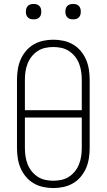

<svg xmlns="http://www.w3.org/2000/svg" viewBox="-20 -944 540 972"><path d="M250 8Q224 8 198.5 2.5Q173 -3 150.5 -16Q128 -29 111 -49.5Q94 -70 84 -93.5Q74 -117 70 -143Q66 -169 66 -195V-540Q66 -566 70 -592Q74 -618 84 -641.5Q94 -665 111 -685.5Q128 -706 150.5 -719Q173 -732 198.5 -737.5Q224 -743 250 -743Q276 -743 301.5 -737.5Q327 -732 349.5 -719Q372 -706 389 -685.5Q406 -665 416 -641.5Q426 -618 430 -592Q434 -566 434 -540V-195Q434 -169 430 -143Q426 -117 416 -93.5Q406 -70 389 -49.5Q372 -29 349.5 -16Q327 -3 301.5 2.5Q276 8 250 8ZM394 -386V-540Q394 -561 391 -581.5Q388 -602 380.5 -621.5Q373 -641 360 -657.5Q347 -674 329.5 -685.5Q312 -697 291.5 -701.5Q271 -706 250 -706Q229 -706 208.5 -701.5Q188 -697 170.5 -685.5Q153 -674 140 -657.5Q127 -641 119.5 -621.5Q112 -602 109 -581.5Q106 -561 106 -540V-386ZM250 -29Q271 -29 291.5 -33.5Q312 -38 329.5 -49.5Q347 -61 360 -77.5Q373 -94 380.5 -113.5Q388 -133 391 -153.5Q394 -174 394 -195V-349H106V-195Q106 -174 109 -153.5Q112 -133 119.5 -113.5Q127 -94 140 -77.5Q153 -61 170.5 -49.5Q188 -38 208.5 -33.5Q229 -29 250 -29ZM350 -846Q342 -846 334.5 -848Q327 -850 321 -856Q315 -862 313 -869.5Q311 -877 311 -885Q311 -893 313 -900.5Q315 -908 321 -914Q327 -920 334.5 -922Q342 -924 350 -924Q358 -924 365.5 -922Q373 -920 379 -914Q385 -908 387 -900.5Q389 -893 389 -885Q389 -877 387 -869.5Q385 -862 379 -856Q373 -850 365.5 -848Q358 -846 350 -846ZM150 -846Q142 -846 134.5 -848Q127 -850 121 -856Q115 -862 113 -869.5Q111 -877 111 -885Q111 -893 113 -900.5Q115 -908 121 -914Q127 -920 134.5 -922Q142 -924 150 -924Q158 -924 165.5 -922Q173 -920 179 -914Q185 -908 187 -900.5Q189 -893 189 -885Q189 -877 187 -869.5Q185 -862 179 -856Q173 -850 165.5 -848Q158 -846 150 -846Z"/></svg>

Font: Iosevka Curly Slab Extralight
Style: Regular
Weight: 200
Monospace: yes
Designer: Belleve Invis
Foundry: Belleve Invis
Version: Version 22.1.2; ttfautohint (v1.8.4)